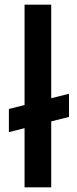

<svg xmlns="http://www.w3.org/2000/svg" viewBox="-20 -801 328 821"><path d="M275 -400V-301L199 -282V0H85V-253L18 -236V-335L85 -352V-781H199V-381Z"/></svg>

Font: Reem Kufi Medium
Style: Regular
Weight: 500
Designer: Khaled Hosny
Version: Version 1.001